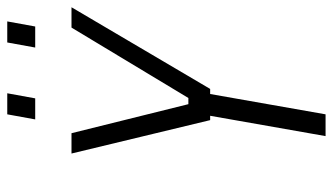

<svg xmlns="http://www.w3.org/2000/svg" viewBox="-214 -703 917 529"><g transform="rotate(-90 244.5 -438.5)"><path d="M264 -318H250L194 0H134L190 -318H178L86 -700H142L222 -378H239L433 -700H489ZM378 -800 392 -877H450L436 -800ZM180 -800 194 -877H252L238 -800Z"/></g></svg>

Font: Marvel
Style: Italic
Weight: 400
Italic angle: -12°
Designer: Carolina Trebol
Foundry: Carolina Trebol
Version: Version 1.001